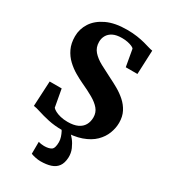

<svg xmlns="http://www.w3.org/2000/svg" viewBox="-238 -863 1080 1227"><g transform="rotate(30 302.0 -249.5)"><path d="M290.5 11Q230 11 183 0.5Q136 -10 103.5 -20.8Q71 -31.5 53.5 -33L63 -218.5H151.5L175 -89.5Q182.5 -80.5 198.5 -72Q214.5 -63.5 237.8 -57.8Q261 -52 290.5 -52Q335.5 -52 364 -65.5Q392.5 -79 406.2 -103.2Q420 -127.5 420 -159.5Q420 -195 398.5 -220.8Q377 -246.5 338.8 -268.5Q300.5 -290.5 249 -314Q220 -327.5 187 -346.8Q154 -366 124.5 -393.8Q95 -421.5 76.8 -459.8Q58.5 -498 58.5 -549.5Q58.5 -603.5 88.2 -649.8Q118 -696 177.8 -724.2Q237.5 -752.5 326.5 -752.5Q369 -752.5 402 -747.5Q435 -742.5 460.2 -735.8Q485.5 -729 503.2 -723.5Q521 -718 532 -717L524.5 -540.5H438.5L416.5 -665Q412.5 -671 399.5 -676.8Q386.5 -682.5 367.8 -686.5Q349 -690.5 325.5 -690.5Q284.5 -690.5 259.2 -677.8Q234 -665 221.8 -643.8Q209.5 -622.5 209.5 -596Q209.5 -555 234 -527Q258.5 -499 299.2 -477Q340 -455 387 -431.5Q418 -416.5 451.8 -397.2Q485.5 -378 514.5 -352.2Q543.5 -326.5 561.5 -292Q579.5 -257.5 579.5 -211.5Q579.5 -173 564.5 -133.5Q549.5 -94 516.2 -61.2Q483 -28.5 427.5 -8.8Q372 11 290.5 11ZM266 252.5Q248.5 252.5 228.2 248.2Q208 244 195 238.5L195.5 150Q205.5 153.5 218.2 155Q231 156.5 237 156.5Q271.5 156.5 289.8 145Q308 133.5 308 88Q308 70 302 51.8Q296 33.5 288.5 19.2Q281 5 275.5 0H321H341Q352 7.5 368.8 28.8Q385.5 50 398.5 79.8Q411.5 109.5 410 143Q408 184 390.5 208Q373 232 341.5 242.2Q310 252.5 266 252.5Z"/></g></svg>

Font: Merriweather 28pt ExtraBold
Style: Regular
Weight: 800
Version: Version 2.100